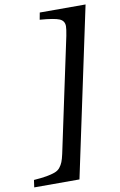

<svg xmlns="http://www.w3.org/2000/svg" viewBox="-129 -750 619 992"><g transform="rotate(-10 180.5 -254.5)"><path d="M393.1 -696.8 205.1 188H-32.2L-26.9 149.9Q14.6 147 40.5 142.3Q66.4 137.7 84.2 131.1Q102.1 124.5 112.3 111.6Q122.6 98.6 128.4 84Q134.3 69.3 140.1 43Q160.6 -53.7 203.6 -255.9Q246.6 -458 267.1 -554.2Q273.9 -589.4 273.9 -604Q273.9 -632.3 248 -643.3Q222.2 -654.3 146 -660.2L152.8 -696.8Z"/></g></svg>

Font: Linear Smooth
Style: Bold Italic
Weight: 700
Designer: Philipp H. Poll, Flanker
Foundry: Philipp H. Poll, reworked by Flanker
Version: Version 1.061 | FøM Fix